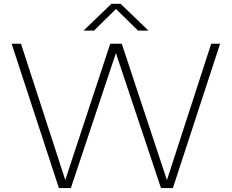

<svg xmlns="http://www.w3.org/2000/svg" viewBox="-20 -964 1188 984"><path d="M1062.5 -740H1108L866 0H805L574 -692L343 0H282L39.5 -740H87.5L314.5 -41.5L545 -740H604L835.5 -41ZM741 -807H687.5L574.5 -918L461.5 -807H408L551 -944.5H598Z"/></svg>

Font: Encode Sans Expanded ExtraLight
Style: Regular
Weight: 275
Width: 7
Designer: Multiple Designers
Foundry: Impallari Type
Version: Version 2.000